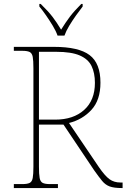

<svg xmlns="http://www.w3.org/2000/svg" viewBox="-20 -951 640 971"><path d="M50 0V-20H93Q118 -20 130 -26Q142 -32 145.5 -51Q149 -70 149 -108V-606Q149 -645 145.5 -663.5Q142 -682 130 -688Q118 -694 93 -694H50V-714H253Q378 -714 433 -672.5Q488 -631 488 -533Q488 -445 442.5 -395.5Q397 -346 329 -329L480 -106Q511 -61 534 -44.5Q557 -28 589 -28H600V0H596Q557 0 535 -8Q513 -16 496.5 -36Q480 -56 456 -90L301 -321H177V-108Q177 -70 180.5 -51Q184 -32 196 -26Q208 -20 233 -20H273V0ZM259 -346Q351 -346 405.5 -395Q460 -444 460 -532Q460 -582 443 -617Q426 -652 383.5 -670.5Q341 -689 264 -689H177V-346ZM271 -771Q263 -794 247 -820.5Q231 -847 213 -873Q195 -899 179 -918V-931H186Q224 -894 245.5 -866Q267 -838 289 -801Q312 -838 333 -866Q354 -894 391 -931H398V-918Q383 -899 364.5 -873Q346 -847 330 -820.5Q314 -794 306 -771Z"/></svg>

Font: Noto Serif Myanmar Thin
Style: Regular
Weight: 100
Designer: Ben Mitchell and the Monotype Design Team
Foundry: Monotype Imaging Inc.
Version: Version 2.106; ttfautohint (v1.8.4.7-5d5b)